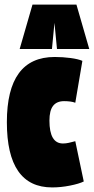

<svg xmlns="http://www.w3.org/2000/svg" viewBox="-20 -809 410 839"><path d="M10 -275Q10 -560 219 -560Q254 -560 288 -555.5Q322 -551 340 -543L309 -360Q291 -367 260 -367Q228 -367 212 -346.5Q196 -326 196 -282Q196 -182 255 -182Q268 -182 281 -185Q294 -188 309 -192L346 -16Q326 -6 286 2Q246 10 208 10Q10 10 10 -275ZM66 -595 122 -789H314L370 -595H229L218 -709L207 -595Z"/></svg>

Font: Georama ExtraCondensed Black
Style: Regular
Weight: 900
Width: 2
Designer: Jean-Baptiste Levee
Foundry: Production Type
Version: Version 1.000